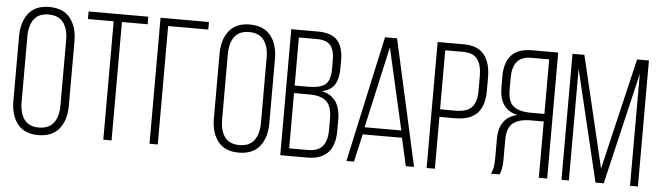

<svg xmlns="http://www.w3.org/2000/svg" viewBox="-46 -882 3655 1063"><g transform="rotate(5 1781.5 -350.0)"><path d="M37.1 -170.9V-528.8Q37.1 -609.4 75.4 -657.7Q113.8 -706.1 189.9 -706.1Q267.6 -706.1 306.4 -657.7Q345.2 -609.4 345.2 -528.8V-170.9Q345.2 -90.3 306.4 -42.2Q267.6 5.9 189.9 5.9Q113.8 5.9 75.4 -42.2Q37.1 -90.3 37.1 -170.9ZM83 -168Q83 -106.9 108.9 -71.5Q134.8 -36.1 189.9 -36.1Q246.1 -36.1 272.5 -71.8Q298.8 -107.4 298.8 -168V-532.2Q298.8 -592.8 272.5 -628.4Q246.1 -664.1 189.9 -664.1Q134.8 -664.1 108.9 -628.7Q83 -593.3 83 -532.2Z M408.7 -658.2V-700.2H740.7V-658.2H597.7V0H551.8V-658.2Z M808.6 0V-700.2H1077.6V-658.2H854.5V0Z M1151.4 -170.9V-528.8Q1151.4 -609.4 1189.7 -657.7Q1228 -706.1 1304.2 -706.1Q1381.8 -706.1 1420.7 -657.7Q1459.5 -609.4 1459.5 -528.8V-170.9Q1459.5 -90.3 1420.7 -42.2Q1381.8 5.9 1304.2 5.9Q1228 5.9 1189.7 -42.2Q1151.4 -90.3 1151.4 -170.9ZM1197.3 -168Q1197.3 -106.9 1223.1 -71.5Q1249 -36.1 1304.2 -36.1Q1360.4 -36.1 1386.7 -71.8Q1413.1 -107.4 1413.1 -168V-532.2Q1413.1 -592.8 1386.7 -628.4Q1360.4 -664.1 1304.2 -664.1Q1249 -664.1 1223.1 -628.7Q1197.3 -593.3 1197.3 -532.2Z M1535.2 0V-700.2H1682.1Q1758.8 -700.2 1792 -663.1Q1825.2 -626 1825.2 -550.8V-511.2Q1825.2 -451.2 1804.4 -417.5Q1783.7 -383.8 1732.9 -373Q1837.9 -352.1 1837.9 -223.1V-162.1Q1837.9 0 1685.1 0ZM1581.1 -42H1685.1Q1741.2 -42 1766.6 -72.3Q1792 -102.5 1792 -163.1V-226.1Q1792 -292.5 1762 -320.8Q1731.9 -349.1 1668 -349.1H1581.1ZM1581.1 -391.1H1659.2Q1723.6 -391.1 1751.5 -414.6Q1779.3 -438 1779.3 -502V-546.9Q1779.3 -604.5 1757.3 -631.3Q1735.4 -658.2 1681.2 -658.2H1581.1Z M1902.8 0 2056.2 -701.2H2123L2278.8 0H2232.9L2198.2 -154.8H1980L1944.8 0ZM1986.8 -194.8H2190.9L2087.9 -647.9Z M2348.6 0V-700.2H2493.7Q2571.3 -700.2 2607.4 -655.3Q2643.6 -610.4 2643.6 -529.8V-454.1Q2643.6 -370.6 2603.8 -329.3Q2564 -288.1 2481.4 -288.1H2394.5V0ZM2394.5 -330.1H2481.4Q2542.5 -330.1 2570.1 -358.9Q2597.7 -387.7 2597.7 -451.2V-533.2Q2597.7 -593.8 2573.7 -626Q2549.8 -658.2 2493.7 -658.2H2394.5Z M2705.6 0Q2722.2 -25.4 2722.2 -84V-192.9Q2722.2 -313.5 2823.2 -335.9Q2722.2 -359.4 2722.2 -481V-542Q2722.2 -700.2 2872.6 -700.2H3018.6V0H2972.2V-313H2899.4Q2835 -313 2801.8 -286.4Q2768.6 -259.8 2768.6 -193.8V-84Q2768.6 -25.9 2753.4 0ZM2768.6 -472.2Q2768.6 -405.3 2800.3 -380.1Q2832 -355 2898.4 -355H2972.2V-658.2H2873.5Q2818.4 -658.2 2793.5 -627.4Q2768.6 -596.7 2768.6 -538.1Z M3098.1 0V-700.2H3164.1L3311 -81.1L3457 -700.2H3522.9V0H3479V-622.1L3333 -1H3287.1L3139.2 -620.1V0Z"/></g></svg>

Font: Bebas Neue Book
Style: Regular
Weight: 400
Designer: Ryoichi Tsunekawa
Foundry: Ryoichi Tsunekawa
Version: Version 001.003